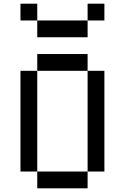

<svg xmlns="http://www.w3.org/2000/svg" viewBox="-20 -1020 676 1040"><path d="M90.9 -636.4V-90.9H181.8V-636.4ZM181.8 -90.9V0H454.5V-90.9ZM454.5 -636.4V-90.9H545.5V-636.4ZM181.8 -727.3V-636.4H454.5V-727.3ZM90.9 -1000V-909.1H181.8V-1000ZM181.8 -909.1V-818.2H454.5V-909.1ZM454.5 -1000V-909.1H545.5V-1000Z"/></svg>

Font: Departure Mono
Style: Regular
Weight: 400
Monospace: yes
Designer: Helena Zhang
Version: Version 1.500;Glyphs 3.3.1 (3343)